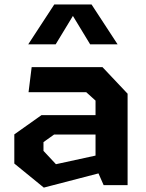

<svg xmlns="http://www.w3.org/2000/svg" viewBox="-20 -838 660 869"><path d="M412.4 -83.4V-382.7L370.4 -420.6H109.2L123.3 -534.2H443.8L557.5 -413.9V0H449.1ZM44.8 -97.8V-229.8L167.6 -316.8H456.5V-229.2H225L176.8 -194.8V-155.2L233.2 -94.8L456.5 -143.4V-61.2L178.3 11.1ZM225.6 -817.7H394.4L512.2 -637.4H388L293.5 -793.1H326.5L232 -637.4H107.8Z"/></svg>

Font: Monaspace Krypton Var
Style: Regular
Weight: 400
Designer: Riley Cran and the Lettermatic Team
Version: Version 1.101 (Monaspace Krypton Var)